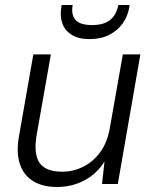

<svg xmlns="http://www.w3.org/2000/svg" viewBox="-20 -734 608 766"><path d="M208 12Q150 12 112 -11.5Q74 -35 59 -80.5Q44 -126 56 -192L113 -517H183L127 -200Q113 -122 137 -85.5Q161 -49 228 -49Q272 -49 311.5 -68.5Q351 -88 379.5 -126.5Q408 -165 418 -222L470 -517H540L450 0H387L397 -90Q367 -41 317 -14.5Q267 12 208 12ZM337 -578Q293 -578 266 -595Q239 -612 229 -640Q219 -668 224 -701L226 -714H270Q263 -676 281 -655Q299 -634 347 -634Q395 -634 420 -655Q445 -676 452 -714H497L495 -701Q489 -668 469 -640Q449 -612 416 -595Q383 -578 337 -578Z"/></svg>

Font: DM Sans 11pt Light
Style: Italic
Weight: 300
Italic angle: -10°
Version: Version 4.004;gftools[0.9.30]